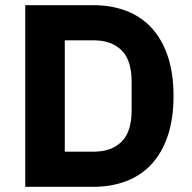

<svg xmlns="http://www.w3.org/2000/svg" viewBox="-20 -718 737 738"><path d="M77 -698H340Q409 -698 466 -676Q523 -654 563 -610.5Q603 -567 625 -501.5Q647 -436 647 -349Q647 -262 625 -196.5Q603 -131 563 -87.5Q523 -44 466 -22Q409 0 340 0H77ZM340 -135Q408 -135 447 -173Q486 -211 486 -295V-403Q486 -487 447 -525Q408 -563 340 -563H229V-135Z"/></svg>

Font: IBM Plex Thai
Style: Bold
Weight: 700
Designer: Mike Abbink, Paul van der Laan, Pieter van Rosmalen, Ben Mitchell, Mark Frömberg
Foundry: Bold Monday
Version: Version 1.0